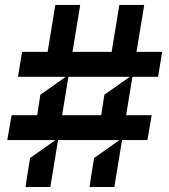

<svg xmlns="http://www.w3.org/2000/svg" viewBox="-20 -747 677 767"><path d="M9.2 -187.5 26.3 -286.9H585.9L568.9 -187.5ZM51.8 -440.3 68.2 -539.8H627.8L611.5 -440.3ZM337.4 0 355.8 -115.8 457.4 -187.5 373.6 -218 397 -368.6 498.6 -440.3 414.8 -470.9 456.7 -727.3H556.1L436.8 0ZM81.7 0 100.1 -115.8 201.7 -187.5 117.9 -218 141.3 -368.6 242.9 -440.3 159.1 -470.9 201 -727.3H300.4L181.1 0Z"/></svg>

Font: Riot Sans
Style: Regular
Weight: 400
Designer: Rasmus Andersson
Foundry: rsms
Version: Version 3.005